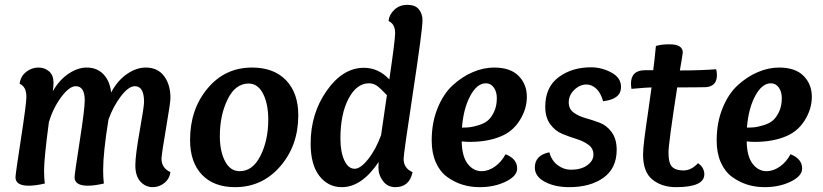

<svg xmlns="http://www.w3.org/2000/svg" viewBox="-20 -763 3401 793"><path d="M182 -259Q162 -109 162 -59Q162 -30 165 -5Q126 4 99 4Q44 4 44 -31Q44 -44 66.5 -189.5Q89 -335 89 -363Q89 -405 61 -417Q65 -448 88 -466Q111 -484 139 -484Q165 -484 183 -468Q201 -452 201 -422Q201 -404 198 -386Q225 -433 263 -458.5Q301 -484 338 -484Q381 -484 407.5 -456Q434 -428 439 -381Q465 -430 504 -457Q543 -484 582 -484Q631 -484 657.5 -449Q684 -414 684 -358Q684 -340 666.5 -238Q649 -136 647 -108Q647 -69 684 -52Q680 -24 658.5 -7Q637 10 611 10Q581 10 560 -13Q539 -36 539 -80Q539 -122 557 -222.5Q575 -323 575 -342Q575 -407 537 -407Q511 -407 479 -365Q447 -323 428 -269Q406 -134 406 -59Q406 -30 409 -5Q370 4 343 4Q288 4 288 -31Q288 -44 309 -178.5Q330 -313 330 -348Q330 -407 293 -407Q266 -407 232.5 -361.5Q199 -316 182 -259Z M951 10Q863 10 814 -41.5Q765 -93 765 -185Q765 -311 837 -397.5Q909 -484 1021 -484Q1111 -484 1161.5 -431.5Q1212 -379 1212 -287Q1212 -162 1137.5 -76Q1063 10 951 10ZM1007 -418Q952 -418 920 -352.5Q888 -287 888 -201Q888 -138 909.5 -97Q931 -56 970 -56Q1024 -56 1056 -120Q1088 -184 1088 -269Q1088 -334 1066.5 -376Q1045 -418 1007 -418Z M1588 -435Q1612 -598 1612 -626Q1612 -664 1585 -676Q1587 -702 1608.5 -722.5Q1630 -743 1663 -743Q1695 -743 1710 -724.5Q1725 -706 1725 -679Q1725 -640 1686 -383.5Q1647 -127 1647 -107Q1647 -68 1684 -52Q1671 10 1613 10Q1581 10 1562 -15Q1543 -40 1543 -71Q1543 -84 1544 -94Q1474 10 1392 10Q1335 10 1299 -36.5Q1263 -83 1263 -170Q1263 -294 1329.5 -388.5Q1396 -483 1483 -483Q1543 -483 1588 -435ZM1554 -205 1578 -370Q1550 -400 1535.5 -409.5Q1521 -419 1504 -419Q1453 -419 1419.5 -355.5Q1386 -292 1386 -191Q1386 -136 1402 -101Q1418 -66 1445 -66Q1469 -66 1500.5 -105.5Q1532 -145 1554 -205Z M1887 -179Q1888 -117 1911.5 -86.5Q1935 -56 1969 -56Q1997 -56 2024 -75Q2051 -94 2068 -126Q2116 -107 2116 -67Q2116 -36 2069 -13Q2022 10 1961 10Q1923 10 1889.5 -0.5Q1856 -11 1826.5 -32.5Q1797 -54 1780 -92.5Q1763 -131 1763 -183Q1763 -256 1787 -315.5Q1811 -375 1849.5 -410.5Q1888 -446 1932.5 -465Q1977 -484 2021 -484Q2088 -484 2122 -449.5Q2156 -415 2156 -363Q2156 -313 2127 -266.5Q2098 -220 2049 -200Q1995 -177 1920 -177Q1905 -177 1887 -179ZM2032 -358Q2032 -384 2019.5 -401.5Q2007 -419 1987 -419Q1950 -419 1922 -366.5Q1894 -314 1888 -236Q1907 -236 1920.5 -237.5Q1934 -239 1957 -246Q1980 -253 1994.5 -265Q2009 -277 2020.5 -301Q2032 -325 2032 -358Z M2471 -345Q2461 -380 2442.5 -397Q2424 -414 2402 -414Q2375 -414 2352 -392Q2329 -370 2329 -340Q2329 -313 2349.5 -298Q2370 -283 2399 -275Q2428 -267 2457 -256Q2486 -245 2506.5 -217Q2527 -189 2527 -144Q2527 -68 2472.5 -29Q2418 10 2331 10Q2272 10 2230.5 -12Q2189 -34 2189 -71Q2189 -122 2249 -134Q2258 -100 2283 -81Q2308 -62 2338 -62Q2380 -62 2405.5 -80.5Q2431 -99 2431 -124Q2431 -150 2410.5 -165Q2390 -180 2361 -189Q2332 -198 2302.5 -210Q2273 -222 2252.5 -250Q2232 -278 2232 -322Q2232 -403 2287 -444Q2342 -485 2421 -485Q2465 -485 2505 -463.5Q2545 -442 2545 -404Q2545 -353 2471 -345Z M2644 -473H2678Q2679 -479 2683.5 -519Q2688 -559 2689 -573Q2710 -580 2745 -580Q2800 -580 2800 -546Q2800 -541 2788 -472Q2873 -472 2938 -477Q2941 -465 2941 -453Q2941 -406 2895 -403Q2864 -402 2777 -402Q2741 -170 2741 -133Q2741 -89 2756 -74Q2771 -59 2803 -59Q2835 -59 2863 -89Q2889 -71 2889 -43Q2889 10 2772 10Q2714 10 2675 -21Q2636 -52 2636 -125Q2636 -147 2641.5 -191Q2647 -235 2657 -302Q2667 -369 2671 -402Q2654 -402 2588 -396Q2586 -410 2586 -417Q2586 -473 2644 -473Z M3064 -179Q3065 -117 3088.5 -86.5Q3112 -56 3146 -56Q3174 -56 3201 -75Q3228 -94 3245 -126Q3293 -107 3293 -67Q3293 -36 3246 -13Q3199 10 3138 10Q3100 10 3066.5 -0.5Q3033 -11 3003.5 -32.5Q2974 -54 2957 -92.5Q2940 -131 2940 -183Q2940 -256 2964 -315.5Q2988 -375 3026.5 -410.5Q3065 -446 3109.5 -465Q3154 -484 3198 -484Q3265 -484 3299 -449.5Q3333 -415 3333 -363Q3333 -313 3304 -266.5Q3275 -220 3226 -200Q3172 -177 3097 -177Q3082 -177 3064 -179ZM3209 -358Q3209 -384 3196.5 -401.5Q3184 -419 3164 -419Q3127 -419 3099 -366.5Q3071 -314 3065 -236Q3084 -236 3097.5 -237.5Q3111 -239 3134 -246Q3157 -253 3171.5 -265Q3186 -277 3197.5 -301Q3209 -325 3209 -358Z"/></svg>

Font: Overlock
Style: Bold Italic
Weight: 700
Version: Version 1.001